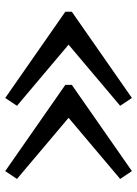

<svg xmlns="http://www.w3.org/2000/svg" viewBox="85 -755 525 735"><g transform="rotate(-90 347.5 -387.5)"><path d="M264 -387.5 30 -190 60 -145 390 -375V-400L60 -630L30 -585ZM544 -387.5 310 -190 340 -145 670 -375V-400L340 -630L310 -585Z"/></g></svg>

Font: Besley*
Style: Regular
Weight: 400
Designer: Owen Earl
Foundry: indestructible type*
Version: Version 3.000; ttfautohint (v1.8.3)